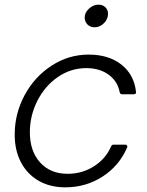

<svg xmlns="http://www.w3.org/2000/svg" viewBox="-20 -793 631 823"><path d="M43 -216Q43 -306 85.5 -385Q128 -464 201 -511.5Q274 -559 360 -559Q446 -559 500.5 -516Q555 -473 563 -399V-397Q563 -389 554 -389H503Q495 -389 493 -398Q484 -445 445.5 -473Q407 -501 350 -501Q283 -501 227.5 -462.5Q172 -424 140 -360.5Q108 -297 108 -226Q108 -145 152 -96.5Q196 -48 270 -48Q332 -48 382.5 -80Q433 -112 456 -165Q459 -173 467 -173H517Q522 -173 524.5 -169.5Q527 -166 525 -161Q491 -82 419.5 -36Q348 10 260 10Q194 10 145 -18.5Q96 -47 69.5 -98Q43 -149 43 -216ZM343 -718Q343 -739 361.5 -756Q380 -773 402 -773Q420 -773 431.5 -762Q443 -751 443 -734Q443 -711 425.5 -693.5Q408 -676 385 -676Q367 -676 355 -688Q343 -700 343 -718Z"/></svg>

Font: Open Sauce Two Light Italic
Style: Regular
Weight: 300
Italic angle: -10°
Designer: Alfredo Marco Pradil
Foundry: Creative Sauce Fz LLC
Version: Version 1.477